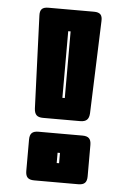

<svg xmlns="http://www.w3.org/2000/svg" viewBox="-52 -759 528 798"><g transform="rotate(5 212.0 -360.0)"><path d="M290 -262H135Q116 -262 107.5 -270.5Q99 -279 98 -298L83 -684Q82 -703 90 -711.5Q98 -720 117 -720H308Q327 -720 335 -711.5Q343 -703 342 -684L328 -298Q327 -279 318 -270.5Q309 -262 290 -262ZM208 -630V-352H218V-630ZM305 0H121Q102 0 93.5 -8.5Q85 -17 85 -36V-167Q85 -186 93.5 -194.5Q102 -203 121 -203H305Q324 -203 332.5 -194.5Q341 -186 341 -167V-36Q341 -17 332.5 -8.5Q324 0 305 0ZM218 -80V-123H208V-80Z"/></g></svg>

Font: Bungee Inline
Style: Regular
Weight: 400
Version: Version 1.000;PS 1.0;hotconv 1.0.72;makeotf.lib2.5.5900